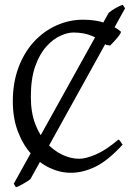

<svg xmlns="http://www.w3.org/2000/svg" viewBox="-20 -713 576 809"><path d="M507 -678 108 42Q99 49 79.5 60.5Q60 72 47 76L38 61L438 -659Q451 -670 467 -679Q483 -688 497 -693ZM279 15Q233 15 189.5 -5.5Q146 -26 111 -65Q76 -104 55 -160Q34 -216 34 -286Q34 -364 57.5 -427.5Q81 -491 122 -536Q163 -581 217 -605.5Q271 -630 330 -630Q383 -630 423 -616Q463 -602 488 -581Q492 -578 484 -566.5Q476 -555 464 -542Q452 -529 444 -521L427 -524Q402 -547 368 -561.5Q334 -576 289 -576Q265 -576 234 -562Q203 -548 174.5 -516Q146 -484 128 -432.5Q110 -381 110 -305Q110 -239 128.5 -190.5Q147 -142 177.5 -109.5Q208 -77 243.5 -60.5Q279 -44 314 -44Q341 -44 383.5 -62Q426 -80 479 -125Q484 -123 489 -114.5Q494 -106 497 -104Q436 -37 383 -11Q330 15 279 15Z"/></svg>

Font: ChillKai
Style: Regular
Weight: 400
Designer: ChillType
Foundry: 寒蝉字型
Version: Version 2.000